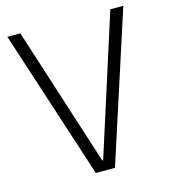

<svg xmlns="http://www.w3.org/2000/svg" viewBox="-106 -785 774 872"><g transform="rotate(-15 281.5 -349.5)"><path d="M9 -700H70L280 -46H284L493 -700H554L327 1H237Z"/></g></svg>

Font: Pathway Extreme 28pt ExtraLight
Style: Regular
Weight: 250
Designer: Eduardo Rodriguez Tunni
Foundry: Eduardo Rodriguez Tunni
Version: Version 1.001;gftools[0.9.26]